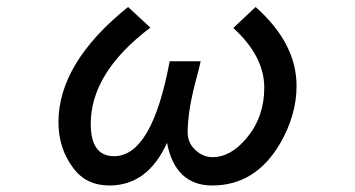

<svg xmlns="http://www.w3.org/2000/svg" viewBox="-20 -541 1040 563"><path d="M355.5 -520.5 420.9 -460Q246.1 -328.1 246.1 -177.7Q246.1 -83 314.5 -83Q425.8 -83 477.5 -361.3H568.4Q563.5 -338.9 557.6 -317.4Q530.3 -218.8 530.3 -153.3Q530.3 -120.1 555.7 -98.6Q577.1 -80.1 603.5 -80.1Q655.3 -80.1 701.2 -133.8Q754.9 -196.3 754.9 -284.2Q754.9 -376 664.1 -459L729.5 -520.5Q849.6 -414.1 849.6 -289.1Q849.6 -204.1 801.8 -121.1Q729.5 2.9 602.5 2.9Q494.1 2.9 469.7 -122.1Q413.1 2.9 300.8 2.9Q232.4 2.9 194.3 -48.8Q151.4 -106.4 151.4 -182.6Q151.4 -356.4 355.5 -520.5Z"/></svg>

Font: MotoyaLCedar
Style: W3 mono
Weight: 400
Version: Version 1.01